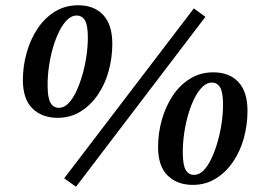

<svg xmlns="http://www.w3.org/2000/svg" viewBox="-20 -694 996 730"><path d="M199 -246Q140 -246 103.5 -281.5Q67 -317 67 -390Q67 -443 81.5 -494Q96 -545 123 -585.5Q150 -626 189 -650Q228 -674 277 -674Q338 -674 372.5 -637Q407 -600 407 -528Q407 -474 393 -423.5Q379 -373 351.5 -333Q324 -293 285.5 -269.5Q247 -246 199 -246ZM204 -284Q223 -284 239.5 -300.5Q256 -317 269.5 -345.5Q283 -374 293 -408.5Q303 -443 308.5 -480Q314 -517 314 -551Q314 -598 303 -616.5Q292 -635 271 -635Q253 -635 236.5 -619.5Q220 -604 206 -576.5Q192 -549 182 -515Q172 -481 166.5 -444Q161 -407 161 -370Q161 -322 172 -303Q183 -284 204 -284ZM269 16 224 -16 717 -662 761 -630ZM713 9Q654 9 617.5 -26.5Q581 -62 581 -135Q581 -188 595.5 -239Q610 -290 637 -330.5Q664 -371 703 -395Q742 -419 791 -419Q852 -419 886.5 -382Q921 -345 921 -273Q921 -219 907 -168.5Q893 -118 865.5 -78Q838 -38 799.5 -14.5Q761 9 713 9ZM718 -29Q737 -29 753.5 -45.5Q770 -62 783.5 -90.5Q797 -119 807 -153.5Q817 -188 822.5 -225Q828 -262 828 -296Q828 -343 817 -361.5Q806 -380 785 -380Q767 -380 750.5 -364.5Q734 -349 720 -321.5Q706 -294 696 -260Q686 -226 680.5 -189Q675 -152 675 -115Q675 -67 686 -48Q697 -29 718 -29Z"/></svg>

Font: Source Serif 4 SemiBold
Style: Italic
Weight: 600
Italic angle: -12°
Designer: Frank Grießhammer
Foundry: Adobe Systems Incorporated
Version: Version 4.004;hotconv 1.0.116;makeotfexe 2.5.65601